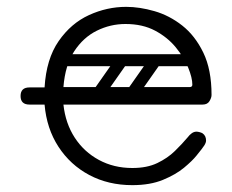

<svg xmlns="http://www.w3.org/2000/svg" viewBox="-20 -530 677 560"><path d="M366 10Q296 10 240.5 -19.5Q185 -49 150.5 -102Q116 -155 110 -225H66Q40 -225 40 -250Q40 -275 66 -275H110Q115 -358 151 -410Q187 -462 239.5 -486Q292 -510 348 -510Q387 -510 430.5 -497.5Q474 -485 511.5 -455.5Q549 -426 573 -376.5Q597 -327 597 -253Q597 -245 591 -235Q585 -225 571 -225H165Q171 -170 198 -128.5Q225 -87 268.5 -63.5Q312 -40 366 -40Q409 -40 439 -54.5Q469 -69 490 -89.5Q511 -110 527 -129Q533 -137 539.5 -141.5Q546 -146 553 -146Q557 -146 562.5 -144.5Q568 -143 571 -141Q581 -134 581 -120Q581 -114 576 -106Q571 -98 553 -76Q541 -61 517 -41Q493 -21 455.5 -5.5Q418 10 366 10ZM165 -276H533Q541 -276 541 -283Q541 -303 529 -332.5Q517 -362 493 -391.5Q469 -421 432.5 -440.5Q396 -460 346 -460Q302 -460 262.5 -440.5Q223 -421 196.5 -380.5Q170 -340 165 -276ZM451 -372H554V-337H451ZM345 -366Q358 -356 349 -343L283 -249Q274 -235 258 -246Q245 -256 254 -269L320 -363Q324 -368 331 -369.5Q338 -371 345 -366ZM443 -366Q456 -356 447 -343L381 -249Q372 -235 356 -246Q343 -256 352 -269L418 -363Q422 -368 429 -369.5Q436 -371 443 -366ZM147 -259Q147 -276 164 -276H496Q513 -276 513 -259Q513 -241 497 -241H165Q147 -241 147 -259ZM147 -355Q147 -372 164 -372H496Q513 -372 513 -355Q513 -337 497 -337H165Q147 -337 147 -355Z"/></svg>

Font: Agu Display Uzo
Style: Regular
Weight: 400
Designer: Oluwaseun Badejo
Version: Version 1.103